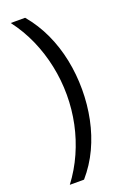

<svg xmlns="http://www.w3.org/2000/svg" viewBox="-166 -764 627 972"><g transform="rotate(-20 147.5 -278.0)"><path d="M254.9 -274.9Q254.9 -193.4 239 -116Q223.1 -38.6 190.7 30.8Q158.2 100.1 107.9 158.2H31.2Q78.1 96.2 109.6 25.4Q141.1 -45.4 157 -121.3Q172.9 -197.3 172.9 -275.4Q172.9 -355 156.7 -432.1Q140.6 -509.3 109.1 -580.6Q77.6 -651.9 30.3 -713.9H107.9Q158.2 -653.8 190.7 -583.3Q223.1 -512.7 239 -434.8Q254.9 -356.9 254.9 -274.9Z"/></g></svg>

Font: Wonky
Style: Regular
Weight: 400
Designer: Monotype Design Team
Foundry: Monotype Imaging Inc.
Version: Version 3.000